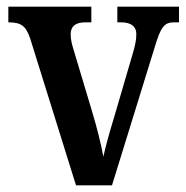

<svg xmlns="http://www.w3.org/2000/svg" viewBox="-20 -556 558 576"><path d="M71 -439 208 0H316L444 -414C462 -474 472 -489 502 -489H517V-536H332V-489H343C374 -489 389 -476 389 -454C389 -434 385 -418 377 -391L322 -203C308 -158 296 -113 290 -86C284 -120 271 -173 257 -219L201 -406C196 -422 192 -437 192 -453C192 -476 205 -489 236 -489H254V-536H5V-489C43 -489 58 -479 71 -439Z"/></svg>

Font: Noto Serif Ethiopic Condensed SemiBold
Style: Regular
Weight: 600
Width: 3
Designer: Monotype Design Team
Foundry: Monotype Imaging Inc.
Version: Version 2.102